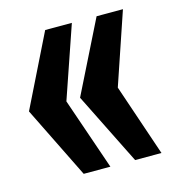

<svg xmlns="http://www.w3.org/2000/svg" viewBox="-76 -529 513 570"><g transform="rotate(-15 181.0 -244.0)"><path d="M113 -23 4 -244 113 -465H195L119 -244L195 -23ZM271 -23 161 -244 271 -465H352L277 -244L352 -23Z"/></g></svg>

Font: Ruslan Display
Style: Regular
Weight: 400
Version: Version 1.001